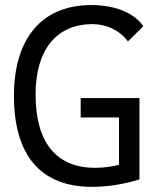

<svg xmlns="http://www.w3.org/2000/svg" viewBox="-20 -723 626 753"><path d="M341.3 9.8C427.2 9.8 499.5 -10.7 526.9 -19.5V-338.4H296.4V-262.2H446.8V-76.7C420.9 -70.3 389.2 -64.9 353 -64.9C200.7 -64.9 119.6 -164.1 119.6 -352.5C119.6 -528.3 201.7 -628.4 343.3 -628.4C398.4 -628.4 449.2 -604 481.9 -560.5L542 -620.1C506.3 -672.9 431.6 -703.1 337.4 -703.1C145 -703.1 34.7 -573.2 34.7 -347.7C34.7 -113.3 139.6 9.8 341.3 9.8Z"/></svg>

Font: Cascadia Code SemiLight
Style: Regular
Weight: 350
Monospace: yes
Designer: Aaron Bell
Foundry: Saja Typeworks
Version: Version 2404.023